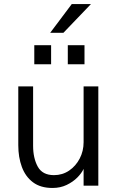

<svg xmlns="http://www.w3.org/2000/svg" viewBox="-20 -912 585 943"><path d="M69.8 0ZM69.8 0ZM237.8 11.2Q179.2 11.2 142.1 -16.6Q105 -44.4 87.4 -92Q69.8 -139.6 69.8 -198.7V-487.8H142.6V-195.8Q142.6 -135.3 165.5 -93.5Q188.5 -51.8 245.1 -51.8Q286.6 -51.8 319.6 -74.2Q352.5 -96.7 371.6 -133.5Q390.6 -170.4 390.6 -213.4V-487.8H462.9V0H390.6V-82.5Q380.9 -61.5 359.6 -40Q338.4 -18.6 307.4 -3.7Q276.4 11.2 237.8 11.2ZM231 -596.2H148.4V-689.9H231ZM395 -596.2H313V-689.9H395ZM291.5 -751H226.6L332.5 -892.1H426.8Z"/></svg>

Font: Acari Sans
Style: Regular
Weight: 400
Designer: Alfredo Marco Pradil and Stefan Peev
Foundry: Hanken Design Co.
Version: Version 1.045;February 4, 2021;FontCreator 13.0.0.2655 64-bi